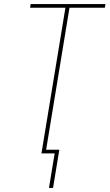

<svg xmlns="http://www.w3.org/2000/svg" viewBox="-20 -755 540 945"><path d="M221 170 249 0H184L302 -717H128L131 -735H499L496 -717H322L207 -18H272L241 170Z"/></svg>

Font: Iosevka Term Curly Th Obl
Style: Regular
Weight: 100
Italic angle: -9°
Designer: Belleve Invis
Foundry: Belleve Invis
Version: Version 32.3.0